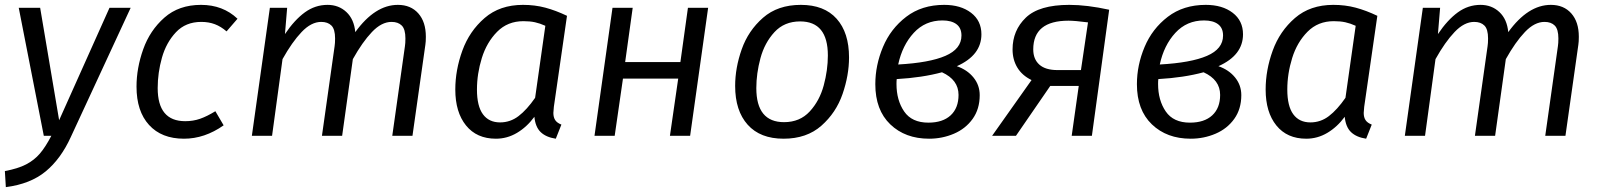

<svg xmlns="http://www.w3.org/2000/svg" viewBox="-29 -558 6577 789"><path d="M262 5Q221 95 158.5 146.5Q96 198 -5 211L-9 145Q45 135 78.5 117.5Q112 100 135 73Q158 46 182 0H151L48 -526H136L214 -64L421 -526H508Z M947 -481 902 -429Q879 -449 854 -458.5Q829 -468 798 -468Q734 -468 694 -425.5Q654 -383 636.5 -321Q619 -259 619 -196Q619 -60 732 -60Q765 -60 793.5 -70Q822 -80 856 -101L890 -43Q812 12 727 12Q635 12 583.5 -44.5Q532 -101 532 -202Q532 -278 559.5 -355.5Q587 -433 646.5 -485.5Q706 -538 797 -538Q887 -538 947 -481Z M1721 -407Q1721 -386 1719 -374L1666 0H1583L1635 -368Q1637 -380 1637 -400Q1637 -438 1622 -453Q1607 -468 1580 -468Q1539 -468 1499.5 -426.5Q1460 -385 1421 -315L1377 0H1294L1346 -368Q1348 -380 1348 -400Q1348 -438 1333 -453Q1318 -468 1291 -468Q1250 -468 1210.5 -426.5Q1171 -385 1132 -315L1089 0H1006L1080 -526H1151L1142 -418Q1181 -476 1223.5 -507Q1266 -538 1317 -538Q1363 -538 1394.5 -508.5Q1426 -479 1431 -426Q1512 -538 1606 -538Q1659 -538 1690 -503Q1721 -468 1721 -407Z M2301 -493 2247 -119Q2245 -99 2245 -94Q2245 -76 2252.5 -64.5Q2260 -53 2278 -46L2255 12Q2215 6 2193 -15Q2171 -36 2167 -78Q2136 -36 2095.5 -12Q2055 12 2009 12Q1930 12 1886 -42.5Q1842 -97 1842 -190Q1842 -270 1871 -350Q1900 -430 1962.5 -484Q2025 -538 2120 -538Q2169 -538 2212 -526.5Q2255 -515 2301 -493ZM1931 -190Q1931 -122 1955.5 -88.5Q1980 -55 2026 -55Q2068 -55 2102 -81Q2136 -107 2170 -156L2212 -452Q2190 -462 2169.5 -466.5Q2149 -471 2122 -471Q2057 -471 2014 -427.5Q1971 -384 1951 -319.5Q1931 -255 1931 -190Z M2758 -235H2531L2497 0H2414L2488 -526H2571L2540 -303H2767L2798 -526H2881L2807 0H2724Z M2992 -205Q2992 -279 3019 -355.5Q3046 -432 3106.5 -485Q3167 -538 3262 -538Q3358 -538 3409 -481Q3460 -424 3460 -322Q3460 -249 3433.5 -172Q3407 -95 3346.5 -41.5Q3286 12 3191 12Q3095 12 3043.5 -45.5Q2992 -103 2992 -205ZM3373 -330Q3373 -470 3259 -470Q3194 -470 3153.5 -426Q3113 -382 3096 -319Q3079 -256 3079 -196Q3079 -56 3193 -56Q3258 -56 3298.5 -100Q3339 -144 3356 -207Q3373 -270 3373 -330Z M4004 -417Q4004 -331 3903 -286Q3946 -271 3971.5 -239.5Q3997 -208 3997 -167Q3997 -110 3968 -69.5Q3939 -29 3891 -8.5Q3843 12 3789 12Q3691 12 3629.5 -47Q3568 -106 3568 -212Q3568 -290 3599.5 -365Q3631 -440 3695 -489Q3759 -538 3851 -538Q3919 -538 3961.5 -505.5Q4004 -473 4004 -417ZM3662 -293Q3790 -300 3856 -328.5Q3922 -357 3922 -412Q3922 -443 3901.5 -458.5Q3881 -474 3844 -474Q3773 -474 3726 -423Q3679 -372 3662 -293ZM3656 -233Q3655 -226 3655 -213Q3655 -146 3686.5 -100Q3718 -54 3786 -54Q3845 -54 3877.5 -84Q3910 -114 3910 -168Q3910 -230 3842 -261Q3761 -239 3656 -233Z M4529 -518 4458 0H4375L4404 -205H4287L4146 0H4048L4210 -229Q4171 -248 4151.5 -280.5Q4132 -313 4132 -355Q4132 -433 4186.5 -485.5Q4241 -538 4365 -538Q4438 -538 4529 -518ZM4217 -355Q4217 -315 4242 -292.5Q4267 -270 4317 -270H4413L4442 -466Q4388 -473 4362 -473Q4217 -473 4217 -355Z M5079 -417Q5079 -331 4978 -286Q5021 -271 5046.5 -239.5Q5072 -208 5072 -167Q5072 -110 5043 -69.5Q5014 -29 4966 -8.5Q4918 12 4864 12Q4766 12 4704.5 -47Q4643 -106 4643 -212Q4643 -290 4674.5 -365Q4706 -440 4770 -489Q4834 -538 4926 -538Q4994 -538 5036.5 -505.5Q5079 -473 5079 -417ZM4737 -293Q4865 -300 4931 -328.5Q4997 -357 4997 -412Q4997 -443 4976.5 -458.5Q4956 -474 4919 -474Q4848 -474 4801 -423Q4754 -372 4737 -293ZM4731 -233Q4730 -226 4730 -213Q4730 -146 4761.5 -100Q4793 -54 4861 -54Q4920 -54 4952.5 -84Q4985 -114 4985 -168Q4985 -230 4917 -261Q4836 -239 4731 -233Z M5631 -493 5577 -119Q5575 -99 5575 -94Q5575 -76 5582.5 -64.5Q5590 -53 5608 -46L5585 12Q5545 6 5523 -15Q5501 -36 5497 -78Q5466 -36 5425.5 -12Q5385 12 5339 12Q5260 12 5216 -42.5Q5172 -97 5172 -190Q5172 -270 5201 -350Q5230 -430 5292.5 -484Q5355 -538 5450 -538Q5499 -538 5542 -526.5Q5585 -515 5631 -493ZM5261 -190Q5261 -122 5285.5 -88.5Q5310 -55 5356 -55Q5398 -55 5432 -81Q5466 -107 5500 -156L5542 -452Q5520 -462 5499.5 -466.5Q5479 -471 5452 -471Q5387 -471 5344 -427.5Q5301 -384 5281 -319.5Q5261 -255 5261 -190Z M6459 -407Q6459 -386 6457 -374L6404 0H6321L6373 -368Q6375 -380 6375 -400Q6375 -438 6360 -453Q6345 -468 6318 -468Q6277 -468 6237.5 -426.5Q6198 -385 6159 -315L6115 0H6032L6084 -368Q6086 -380 6086 -400Q6086 -438 6071 -453Q6056 -468 6029 -468Q5988 -468 5948.5 -426.5Q5909 -385 5870 -315L5827 0H5744L5818 -526H5889L5880 -418Q5919 -476 5961.5 -507Q6004 -538 6055 -538Q6101 -538 6132.5 -508.5Q6164 -479 6169 -426Q6250 -538 6344 -538Q6397 -538 6428 -503Q6459 -468 6459 -407Z"/></svg>

Font: FiraGO Book
Style: Italic
Weight: 350
Italic angle: -8°
Designer: bBox Type GmbH
Foundry: bBox Type GmbH
Version: Version 1.001